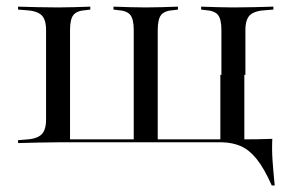

<svg xmlns="http://www.w3.org/2000/svg" viewBox="-20 -433 875 581"><path d="M155.6 -2.4Q124.2 -2.4 95.6 -1.6Q66.9 -0.8 34.7 0V-8.9L55.6 -10.5Q90.3 -12.1 104.8 -25.4Q119.4 -38.7 119.4 -71V-341.9Q119.4 -375 104.8 -387.9Q90.3 -400.8 55.6 -402.4L34.7 -404V-412.9Q66.9 -412.1 95.6 -411.3Q124.2 -410.5 155.6 -410.5Q180.6 -410.5 203.6 -411.3Q226.6 -412.1 253.2 -412.9V-404L240.3 -402.4Q212.9 -400.8 202.4 -387.9Q191.9 -375 191.9 -341.9V-11.3H716.9L722.6 -2.4H155.6ZM384.7 -3.2V-341.9Q384.7 -375 374.2 -387.9Q363.7 -400.8 336.3 -402.4L323.4 -404V-412.9Q350 -412.1 373.4 -411.3Q396.8 -410.5 421 -410.5Q446 -410.5 469 -411.3Q491.9 -412.1 518.5 -412.9V-404L505.6 -402.4Q478.2 -400.8 467.7 -387.9Q457.3 -375 457.3 -341.9V-3.2ZM650 -206.5V-341.9Q650 -375 639.5 -387.9Q629 -400.8 601.6 -402.4L588.7 -404V-412.9Q615.3 -412.1 638.7 -411.3Q662.1 -410.5 686.3 -410.5Q717.7 -410.5 746.4 -411.3Q775 -412.1 807.3 -412.9V-404L786.3 -402.4Q751.6 -400.8 737.1 -387.9Q722.6 -375 722.6 -341.9V-206.5ZM646.8 -2.4V-206.5H719.4V-2.4ZM646.8 -2.4 647.6 -10.5 704 -11.3H652.4H717.7Q739.5 -11.3 761.3 -11.7Q783.1 -12.1 804 -12.9Q802.4 19.4 804.8 54Q807.3 88.7 811.3 128.2H802.4Q779 75.8 756.5 48Q733.9 20.2 708.9 9.3Q683.9 -1.6 652.4 -2.4Z"/></svg>

Font: Playfair 144pt SemiExpanded Light
Style: Regular
Weight: 300
Width: 6
Designer: Claus Eggers Sørensen
Foundry: Claus Eggers Sørensen
Version: Version 2.203